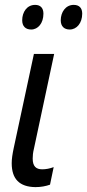

<svg xmlns="http://www.w3.org/2000/svg" viewBox="-20 -757 357 787"><path d="M266 -636C294 -636 317 -662 317 -701C317 -724 305 -737 282 -737C249 -737 229 -707 229 -674C229 -649 243 -636 266 -636ZM108 -636C136 -636 158 -662 158 -701C158 -724 146 -737 124 -737C90 -737 71 -707 71 -674C71 -649 85 -636 108 -636ZM125 10C148 10 168 6 185 0L200 -72C184 -66 168 -63 153 -63C128 -63 114 -75 114 -107C114 -118 115 -131 119 -147L202 -536H119L36 -149C31 -125 28 -106 28 -88C28 -23 60 9 125 10Z"/></svg>

Font: Noto Sans Condensed
Style: Italic
Weight: 400
Width: 3
Italic angle: -12°
Designer: Monotype Design Team
Foundry: Monotype Imaging Inc.
Version: Version 2.013